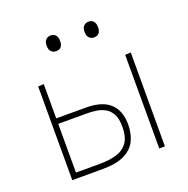

<svg xmlns="http://www.w3.org/2000/svg" viewBox="-127 -831 932 952"><g transform="rotate(-20 339.5 -355.5)"><path d="M95 0V-494L125 -496V-315H281Q367.5 -315 408.8 -276.2Q450 -237.5 450 -165Q450 -118 432.5 -80.8Q415 -43.5 372.2 -21.8Q329.5 0 254 0ZM125 -29H251.5Q298 -29 336 -39.2Q374 -49.5 396.5 -78.8Q419 -108 419 -165Q419 -207 405.8 -231.2Q392.5 -255.5 371.2 -267.2Q350 -279 325.5 -282.5Q301 -286 279 -286H125ZM554 0V-494L584 -495.5V0ZM438.5 -628Q423.5 -628 413.5 -638.5Q403.5 -649 403.5 -669Q403.5 -691 413.8 -701Q424 -711 439.5 -711Q455.5 -711 465 -700.5Q474.5 -690 474.5 -669Q474.5 -628 438.5 -628ZM238.5 -628Q223.5 -628 213.5 -638.5Q203.5 -649 203.5 -669Q203.5 -691 213.8 -701Q224 -711 239.5 -711Q255.5 -711 265 -700.5Q274.5 -690 274.5 -669Q274.5 -628 238.5 -628Z"/></g></svg>

Font: Heraclito Thin
Style: Regular
Weight: 100
Designer: Kostas Bartsokas (font) & Cristiano Sobral (main changes)
Foundry: Kostas Bartsokas (font) & Cristiano Sobral (main changes)
Version: Version 1.00;July 8, 2020;FontCreator 13.0.0.2655 64-bit